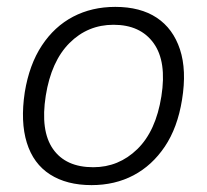

<svg xmlns="http://www.w3.org/2000/svg" viewBox="-20 -530 602 558"><path d="M246 8Q174 8 125.5 -23Q77 -54 58 -115Q39 -176 52 -262Q65 -342 101.5 -397.5Q138 -453 192.5 -481.5Q247 -510 315 -510Q388 -510 435.5 -478.5Q483 -447 503 -386.5Q523 -326 509 -240Q496 -159 459 -104Q422 -49 368 -20.5Q314 8 246 8ZM251 -44Q325 -44 379 -96.5Q433 -149 449 -250Q465 -351 426.5 -404.5Q388 -458 310 -458Q235 -458 182 -405Q129 -352 113 -252Q97 -150 134 -97Q171 -44 251 -44Z"/></svg>

Font: Mulish ExtraLight Light
Style: Italic
Weight: 300
Italic angle: -9°
Version: Version 3.603